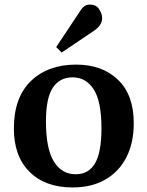

<svg xmlns="http://www.w3.org/2000/svg" viewBox="-20 -810 648 844"><path d="M299 14Q179 14 110 -54.5Q41 -123 41 -245Q41 -381 115.5 -453.5Q190 -526 315 -526Q429 -526 498.5 -459.5Q568 -393 568 -269Q568 -181 535 -117.5Q502 -54 442 -20Q382 14 299 14ZM313 -44Q370 -44 398 -92.5Q426 -141 426 -246Q426 -364 392 -417Q358 -470 299 -470Q243 -470 212.5 -425Q182 -380 182 -276Q182 -157 216.5 -100.5Q251 -44 313 -44ZM251 -579 227 -603 330 -758Q341 -776 351.5 -783Q362 -790 375 -790Q402 -790 415.5 -770Q429 -750 429 -730Q429 -714 419.5 -700Q410 -686 392 -674Z"/></svg>

Font: Literata 36pt SemiBold
Style: Regular
Weight: 600
Designer: Latin by Veronika Burian and Jose Scaglione. Greek by Irene Vlachou. Cyrillic by Vera Evstafieva.
Foundry: TypeTogether
Version: Version 3.002